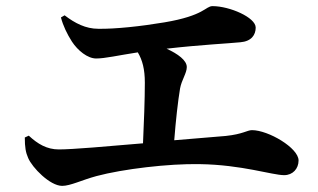

<svg xmlns="http://www.w3.org/2000/svg" viewBox="-20 -679 1040 627"><path d="M294 -488C323 -488 365 -498 430 -508C445 -483 453 -453 453 -409C453 -356 450 -275 447 -211C330 -201 217 -191 172 -191C133 -191 103 -209 74 -236L61 -230C61 -198 64 -181 72 -163C85 -132 143 -72 183 -72C210 -72 247 -91 295 -104C381 -127 531 -145 632 -143C770 -141 869 -107 908 -107C936 -107 955 -128 955 -155C955 -196 856 -254 803 -254C787 -254 774 -241 717 -235L549 -221C554 -285 561 -348 568 -390C573 -418 590 -440 590 -460C590 -482 561 -503 524 -520C638 -533 726 -537 765 -541C801 -544 815 -565 815 -589C815 -622 730 -659 674 -659C651 -659 648 -628 517 -606C440 -593 355 -584 301 -585C260 -585 225 -603 191 -629L179 -622C186 -595 199 -568 215 -543C234 -514 266 -488 294 -488Z"/></svg>

Font: Source Han Serif CN
Style: Bold
Weight: 700
Designer: Ryoko NISHIZUKA 西塚涼子 (kana & ideographs); Frank Grießhammer (Latin, Greek & Cyrillic); Wenlong ZHANG 张文龙 (bopomofo); San
Foundry: Adobe
Version: Version 2.003;hotconv 1.1.1;makeotfexe 2.6.0